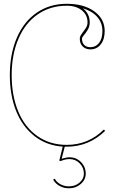

<svg xmlns="http://www.w3.org/2000/svg" viewBox="-20 -783 610 1028"><path d="M423.3 -738.8Q460.4 -710 460.4 -663.1Q460.4 -641.6 450 -624Q439.5 -606.4 429.2 -594.7Q418.9 -583 418.9 -575.7Q418.9 -554.7 430.9 -542.5Q442.9 -530.3 463.9 -530.3Q492.7 -530.3 510.5 -553.2Q528.3 -576.2 528.3 -616.7Q528.3 -660.2 501.2 -691.7Q474.1 -723.1 423.3 -738.8ZM337.4 -762.7Q428.7 -762.7 484.6 -722.4Q540.5 -682.1 540.5 -616.7Q540.5 -572.3 519.5 -545.4Q498.5 -518.6 463.9 -518.6Q438.5 -518.6 422.9 -534.2Q407.2 -549.8 407.2 -575.7Q407.2 -588.4 417.5 -601.8Q427.7 -615.2 438.2 -630.6Q448.7 -646 448.7 -663.1Q448.7 -703.1 418 -727.8Q387.2 -752.4 337.4 -752.4Q249.5 -752.4 182.4 -706.3Q115.2 -660.2 78.9 -575.7Q42.5 -491.2 42.5 -380.9Q42.5 -271.5 77.4 -187Q112.3 -102.5 179.7 -54.9Q247.1 -7.3 337.4 -7.3Q453.1 -7.3 536.1 -89.4L543 -82.5Q456.1 2.4 337.4 2.4H326.7L310.1 66.9Q337.4 59.1 352.5 59.1Q388.2 59.1 413.6 84.7Q439 110.4 439 147Q439 179.2 412.6 202.1Q386.2 225.1 349.1 225.1Q323.2 225.1 301 213.6Q278.8 202.1 266.6 182.1Q264.2 177.2 268.1 175.3Q272.9 172.4 274.9 176.8Q285.6 194.3 305.7 204.6Q325.7 214.8 349.1 214.8Q382.8 214.8 406 194.6Q429.2 174.3 429.2 147Q429.2 114.3 406.5 91.6Q383.8 68.8 352.5 68.8Q346.2 68.8 341.1 69.3Q335.9 69.8 330.8 71Q325.7 72.3 322.3 73.2Q318.8 74.2 313.2 76.2Q307.6 78.1 304.7 79.1Q299.3 80.6 298.3 76.2V73.2L315.9 2Q228.5 -3.9 163.8 -54.9Q99.1 -106 65.9 -189.9Q32.7 -273.9 32.7 -380.9Q32.7 -494.1 70.3 -581.1Q107.9 -668 177.2 -715.3Q246.6 -762.7 337.4 -762.7Z"/></svg>

Font: ZnikomitNo24
Style: Thin
Weight: 300
Designer: gluk
Foundry: gluk
Version: Version 0.55